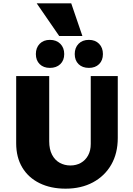

<svg xmlns="http://www.w3.org/2000/svg" viewBox="-20 -1114 798 1151"><path d="M373 17Q284 17 217 -16Q150 -49 113.5 -110Q77 -171 77 -255V-658H275V-267Q275 -219 292 -186.5Q309 -154 338 -138Q367 -122 402 -122Q437 -122 464.5 -137.5Q492 -153 508 -182Q524 -211 524 -251V-658H686V-287Q686 -195 647 -127Q608 -59 537.5 -21Q467 17 373 17ZM513 -707Q474 -707 451 -729.5Q428 -752 428 -790Q428 -828 451 -851.5Q474 -875 513 -875Q551 -875 574 -851.5Q597 -828 597 -790Q597 -752 574 -729.5Q551 -707 513 -707ZM279 -707Q241 -707 218 -729.5Q195 -752 195 -790Q195 -828 218 -851.5Q241 -875 279 -875Q318 -875 341.5 -851.5Q365 -828 365 -790Q365 -752 341.5 -729.5Q318 -707 279 -707ZM474 -898H335L200 -1094H407Z"/></svg>

Font: Ysabeau Infant Black
Style: Regular
Weight: 900
Designer: Christian Thalmann (Catharsis Fonts)
Version: Version 2.001;gftools[0.9.30]; featfreeze: ss01,ss02,lnum